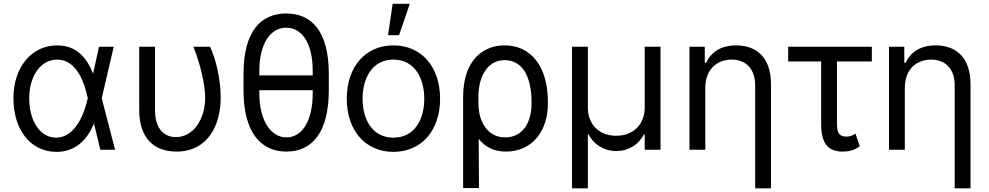

<svg xmlns="http://www.w3.org/2000/svg" viewBox="-20 -793 5237 1017"><path d="M277 11.4C377.5 12.4 440.3 -49.7 477.3 -137.8H478L511.4 0H589.5L518.8 -272.7L582.4 -545.5H504.3L473.4 -403.4H473C438.2 -490.8 382.1 -552.6 282.7 -552.6C147 -552.6 51.1 -436.8 51.1 -272.7C51.1 -107.2 140.3 9.9 277 11.4ZM445 -272.7 444.6 -271.3C429 -199.9 382.5 -63.9 277 -63.9C191.8 -63.9 134.9 -153.1 134.9 -271.3C134.9 -392 196 -477.3 282.7 -477.3C391 -477.3 430 -343 444.6 -274.1Z M717.3 -545.5V-211.6C717.3 -58.2 798.3 9.9 914.8 9.9C1079.5 9.9 1149.1 -127.8 1149.1 -277C1149.1 -372.2 1122.2 -485.8 1092.3 -545.5H1004.3C1036.9 -464.5 1065.3 -358 1066.8 -277C1066.8 -159.1 1002.8 -66.8 911.9 -66.8C855.1 -66.8 801.1 -103.7 801.1 -210.2V-545.5Z M1721.6 -402C1721.6 -623.6 1633.5 -721.6 1495.7 -721.6C1359.4 -721.6 1269.9 -623.6 1269.9 -402V-315.3C1269.9 -92.3 1360.8 9.9 1497.2 9.9C1633.5 9.9 1721.6 -92.3 1721.6 -315.3ZM1353.7 -393.5V-417.6C1353.7 -563.9 1413.4 -646.3 1495.7 -646.3C1579.5 -646.3 1636.4 -563.9 1636.4 -417.6V-393.5ZM1636.4 -299.7C1636.4 -153.4 1581 -65.3 1497.2 -65.3C1414.8 -65.3 1353.7 -153.4 1353.7 -299.7V-315.3H1636.4Z M2063.9 11.4C2211.6 11.4 2311.1 -100.9 2311.1 -269.9C2311.1 -440.3 2211.6 -552.6 2063.9 -552.6C1916.2 -552.6 1816.8 -440.3 1816.8 -269.9C1816.8 -100.9 1916.2 11.4 2063.9 11.4ZM2063.9 -63.9C1951.7 -63.9 1900.6 -160.5 1900.6 -269.9C1900.6 -379.3 1951.7 -477.3 2063.9 -477.3C2176.1 -477.3 2227.3 -379.3 2227.3 -269.9C2227.3 -160.5 2176.1 -63.9 2063.9 -63.9ZM2035.5 -606.5H2093.8L2150.6 -772.7H2059.7Z M2433.2 203.1H2517L2515.6 -57.9C2549.4 -14.6 2594.8 9.9 2660.5 9.9C2796.9 9.9 2882.1 -96.6 2882.1 -244.3V-254.3C2882.1 -434.7 2796.9 -552.6 2653.4 -552.6C2528.4 -552.6 2433.2 -463.1 2433.2 -279.8ZM2514.6 -228.7 2514.2 -281.2C2513.5 -373.6 2554 -474.4 2653.4 -474.4C2751.4 -474.4 2795.5 -379.3 2795.5 -254.3V-244.3C2795.5 -147.7 2751.4 -65.3 2656.2 -65.3C2554.3 -65.3 2518.1 -160.5 2514.6 -228.7Z M3009.9 204.5H3093.8V-81H3098C3127.8 -23.4 3183.6 7.1 3244.3 7.1C3305 7.1 3361.2 -23.4 3390.6 -81H3394.9V0H3478.7V-545.5H3394.9V-223C3394.9 -134.9 3335.2 -73.9 3244.3 -73.9C3153.4 -73.9 3093.8 -134.2 3093.8 -223V-545.5H3009.9Z M3715.9 -328.1C3715.9 -423.3 3775.6 -477.3 3855.1 -477.3C3933.2 -477.3 3980.1 -426.1 3980.1 -340.9V204.5H4063.9V-346.6C4063.9 -485.8 3990.1 -552.6 3879.3 -552.6C3796.9 -552.6 3745.7 -515.6 3720.2 -460.2H3713.1V-545.5H3632.1V0H3715.9Z M4598 -545.5H4154.8V-467.3H4329.5V-136.4C4329.5 -31.2 4367.9 9.9 4441.8 9.9C4473 9.9 4501.4 5.7 4534.1 -18.5L4511.4 -85.2C4501.4 -78.1 4484.4 -69.6 4467.3 -69.6C4444.6 -69.6 4413.4 -69.6 4413.4 -132.1V-467.3H4598Z M4772.7 -328.1C4772.7 -423.3 4832.4 -477.3 4911.9 -477.3C4990.1 -477.3 5036.9 -426.1 5036.9 -340.9V204.5H5120.7V-346.6C5120.7 -485.8 5046.9 -552.6 4936.1 -552.6C4853.7 -552.6 4802.6 -515.6 4777 -460.2H4769.9V-545.5H4688.9V0H4772.7Z"/></svg>

Font: Karasuma Gothic
Style: Regular
Weight: 400
Designer: Rasmus Andersson, Ryoko Nishizuka
Foundry: Genbu
Version: Version 1.00